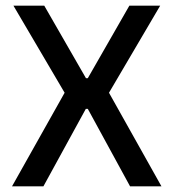

<svg xmlns="http://www.w3.org/2000/svg" viewBox="-20 -659 614 679"><path d="M22.5 0 215 -342.5V-320L27.5 -639H136.5L284 -382.5H290.5L437.5 -639H546.5L359 -320V-342.5L551 0H440L290.5 -274H283.5L133.5 0Z"/></svg>

Font: Anek Tamil Medium
Style: Regular
Weight: 500
Designer: Aadarsh Rajan (Tamil), Yesha Goshar (Latin)
Foundry: Ek Type
Version: Version 1.003